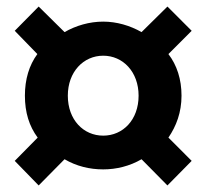

<svg xmlns="http://www.w3.org/2000/svg" viewBox="-20 -666 629 586"><path d="M98 -100 177 -180C213 -159 253 -149 295 -149C335 -149 376 -159 412 -180L491 -100L565 -175L494 -246C518 -281 534 -323 534 -374C534 -424 520 -467 494 -501L565 -572L491 -646L412 -568C377 -588 336 -600 295 -600C253 -600 212 -588 177 -568L98 -646L25 -572L94 -501C69 -467 56 -424 56 -374C56 -323 69 -281 95 -246L25 -175ZM295 -252C235 -252 187 -300 187 -374C187 -447 235 -496 295 -496C355 -496 403 -447 403 -374C403 -300 355 -252 295 -252Z"/></svg>

Font: Noto Sans HK
Style: Bold
Weight: 700
Designer: Ryoko NISHIZUKA 西塚涼子 (kana, bopomofo & ideographs); Paul D. Hunt (Latin, Greek & Cyrillic); Sandoll Communications 산돌커뮤니
Foundry: Adobe
Version: Version 2.002;hotconv 1.0.116;makeotfexe 2.5.65601